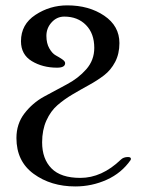

<svg xmlns="http://www.w3.org/2000/svg" viewBox="-20 -670 532 701"><path d="M420.9 -86.9Q430.7 -96.7 447.3 -96.7Q458 -96.7 458 -89.8Q458 -87.9 457 -85.9Q423.8 -38.1 369.6 -13.7Q315.4 10.7 254.9 10.7Q166 10.7 103 -35.2Q40 -81.1 40 -166Q40 -217.8 69.3 -255.9Q98.6 -293.9 140.1 -316.9Q181.6 -339.8 223.6 -361.8Q265.6 -383.8 294.9 -417Q324.2 -450.2 324.2 -495.1Q324.2 -547.9 293.9 -578.6Q263.7 -609.4 214.8 -609.4Q187.5 -609.4 168.5 -588.4Q149.4 -567.4 149.4 -539.1Q149.4 -511.7 160.2 -493.2Q170.9 -474.6 183.6 -467.8Q196.3 -460.9 207 -453.6Q217.8 -446.3 217.8 -439.5Q217.8 -422.9 188.5 -422.9Q135.7 -422.9 96.2 -446.8Q56.6 -470.7 56.6 -519.5Q56.6 -581.1 109.4 -615.7Q162.1 -650.4 225.6 -650.4Q304.7 -650.4 360.4 -612.8Q416 -575.2 416 -512.7Q416 -473.6 400.4 -443.8Q384.8 -414.1 359.9 -395Q335 -376 304.7 -359.4Q274.4 -342.8 244.6 -325.2Q214.8 -307.6 189.9 -286.1Q165 -264.6 149.4 -230Q133.8 -195.3 133.8 -150.4Q133.8 -89.8 168 -55.2Q202.1 -20.5 273.4 -20.5Q351.6 -20.5 420.9 -86.9Z"/></svg>

Font: Crimson Text
Style: Regular
Weight: 400
Version: Version 0.13